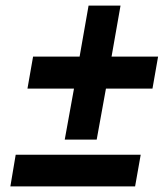

<svg xmlns="http://www.w3.org/2000/svg" viewBox="-20 -670 597 685"><path d="M211 -172 244 -354H78L98 -468H264L296 -650H410L378 -468H544L524 -354H358L325 -172ZM17 -5 36 -118H482L462 -5Z"/></svg>

Font: Archivo Condensed ExtraBold
Style: Italic
Weight: 800
Width: 3
Italic angle: -10°
Designer: Hector Gatti
Foundry: Omnibus-Type
Version: Version 2.001